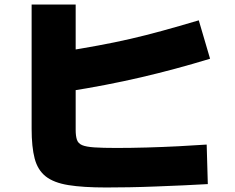

<svg xmlns="http://www.w3.org/2000/svg" viewBox="-20 -785 1040 850"><path d="M450 45Q348 45 283 34.5Q218 24 182.5 -4Q147 -32 133.5 -83Q120 -134 120 -215V-765H315V-210Q315 -183 320.5 -166.5Q326 -150 343.5 -142.5Q361 -135 397.5 -132.5Q434 -130 495 -130Q559 -130 630 -132Q701 -134 769.5 -137.5Q838 -141 895 -145L900 30Q852 33 793 35.5Q734 38 672 40.5Q610 43 552.5 44Q495 45 450 45ZM249 -555Q341 -570 414.5 -583.5Q488 -597 555.5 -612.5Q623 -628 696 -648Q769 -668 860 -695L910 -525Q756 -478 603.5 -442.5Q451 -407 279 -380Z"/></svg>

Font: M PLUS 1 Thin Black
Style: Regular
Weight: 900
Version: Version 1.001